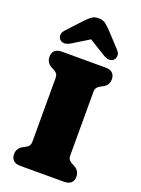

<svg xmlns="http://www.w3.org/2000/svg" viewBox="-175 -1030 812 1106"><g transform="rotate(20 231.0 -477.0)"><path d="M347 -157Q347 -137.5 354.5 -128.8Q362 -120 373 -114L389 -105.5Q422 -88 422 -51Q422 -27.5 408 -13.8Q394 0 364.5 0H97.5Q68 0 54 -13.8Q40 -27.5 40 -51Q40 -88 73 -105.5L89 -114Q100.5 -120 107.8 -128.8Q115 -137.5 115 -157V-543Q115 -562.5 107.8 -571.2Q100.5 -580 89 -586L73 -594.5Q40 -612 40 -649Q40 -672.5 54 -686.2Q68 -700 97.5 -700H364.5Q394 -700 408 -686.2Q422 -672.5 422 -649Q422 -612 389 -594.5L373 -586Q362 -580 354.5 -571.2Q347 -562.5 347 -543ZM279 -854H183L329 -764Q371 -738 395.5 -760.5Q405 -769 406.2 -785.5Q407.5 -802 391 -820L315 -902Q293.5 -925 276 -939.2Q258.5 -953.5 231 -953.5Q203.5 -953.5 186 -939.2Q168.5 -925 147 -902L71 -820Q54.5 -802 55.8 -785.5Q57 -769 66.5 -760.5Q91 -738 133 -764Z"/></g></svg>

Font: Fraunces SuperSoft
Style: Regular
Weight: 900
Version: Version 1.000;[b76b70a41]